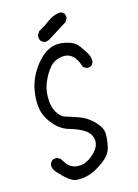

<svg xmlns="http://www.w3.org/2000/svg" viewBox="-92 -889 684 955"><g transform="rotate(-10 250.0 -411.5)"><path d="M397 -128.4Q399.9 -150.9 399.9 -168Q399.9 -185.1 398.7 -194.6Q397.5 -204.1 395.3 -210Q393.1 -215.8 389.6 -222.2Q379.9 -238.8 360.4 -256.3Q325.7 -287.1 280.3 -298.6Q234.9 -310.1 214.4 -314Q190.9 -318.4 170.9 -347.2Q150.9 -375.5 147 -420.4Q146 -430.7 146 -441.4Q146 -473.6 156.2 -503.4Q168.9 -541.5 188 -568.8Q207.5 -598.1 242.2 -607.9Q255.4 -611.8 267.1 -611.8Q293.9 -611.8 313.5 -592.3Q330.6 -575.2 344.7 -541.5L360.4 -533.7Q362.3 -533.2 364.3 -533.2Q378.4 -533.2 387.7 -541L396 -557.1Q395.5 -581.5 382.8 -600.6Q370.1 -619.6 347.2 -645Q325.7 -668.9 286.6 -674.3Q272.5 -676.3 263.2 -676.3Q253.9 -676.3 249 -676.3Q220.7 -674.3 199.2 -662.1Q170.9 -647 144 -611.8Q124.5 -585.9 110.4 -554.7Q86.4 -502 86.4 -439.9Q86.4 -406.2 94.2 -375Q104.5 -333 141.8 -295.4Q179.2 -257.8 225.1 -249.5Q273.9 -240.2 303.7 -223.1Q335.9 -204.6 341.3 -170.9Q341.8 -166.5 341.8 -161.6Q341.8 -129.9 308.1 -96.2Q272.9 -60.5 231.4 -60.5Q198.7 -60.5 176.3 -85Q175.8 -85.4 157.2 -109.4L140.6 -117.7Q138.7 -118.2 137 -118.2Q135.3 -118.2 132.8 -117.9Q130.4 -117.7 127.4 -117.2Q124.5 -116.7 122.1 -115.7Q116.7 -113.8 112.8 -109.9Q105 -100.6 103 -87.9Q105 -62 131.8 -43Q174.8 -1.5 210 6.3Q247.1 6.3 280.3 -6.8Q313.5 -20 353.5 -55.2Q392.6 -89.4 397 -128.4ZM306.6 -796.9Q306.6 -811 298.8 -820.3L282.7 -828.6Q248.5 -824.2 221.7 -801.3Q192.9 -775.9 161.6 -754.9L151.9 -736.3Q151.4 -734.4 151.4 -732.4Q151.4 -717.3 159.7 -706.1Q168.9 -698.7 181.6 -696.8Q194.8 -698.7 206.5 -707L297.9 -776.4L306.2 -793Q306.6 -794.9 306.6 -796.9Z"/></g></svg>

Font: Bakudai
Style: ExtraLight
Weight: 200
Version: Version 1.48